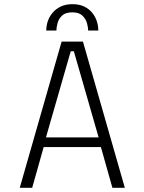

<svg xmlns="http://www.w3.org/2000/svg" viewBox="-20 -899 690 919"><path d="M577.5 0H518L463 -195H189L134 0H74.5L275 -700H377ZM318.5 -653.5 200 -241.5H452L333.5 -653.5ZM327 -879Q359.5 -879 382.8 -867.8Q406 -856.5 421 -838.2Q436 -820 443.2 -798Q450.5 -776 450.5 -753H402Q402 -768 396.2 -788.5Q390.5 -809 374.2 -824.5Q358 -840 326 -840Q293.5 -840 277.2 -824.5Q261 -809 255.5 -788.5Q250 -768 250 -753H201.5Q201.5 -776 209 -798Q216.5 -820 232 -838.2Q247.5 -856.5 271 -867.8Q294.5 -879 327 -879Z"/></svg>

Font: Trispace Thin ExtraLight
Style: Regular
Weight: 250
Version: Version 1.210